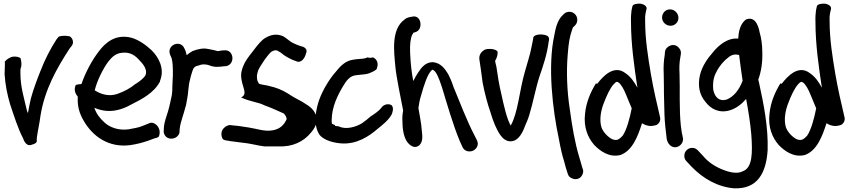

<svg xmlns="http://www.w3.org/2000/svg" viewBox="-20 -760 4619 1044"><path d="M5 -359V-356C9 -296 20 -244 35 -193C56 -131 77 -62 106 -7C106 -7 119 42 155 26C165 24 183 17 180 3V2C180 1 179 -6 181 -16C186 -54 194 -83 200 -130C223 -273 287 -386 359 -497L368 -508C385 -528 375 -552 360 -562C345 -566 316 -568 298 -560V-559L288 -547C255 -497 223 -434 200 -374C182 -329 162 -276 148 -225C142 -200 137 -173 132 -145C131 -148 129 -152 127 -156C112 -223 91 -287 91 -360C91 -372 91 -384 92 -394V-386C101 -410 94 -433 92 -443C87 -449 69 -454 50 -452C28 -447 15 -434 13 -432L5 -424L6 -427C8 -409 5 -384 5 -359Z M850 -320C878 -389 840 -451 805 -486C774 -515 736 -543 694 -555C609 -576 554 -530 516 -479C481 -433 445 -368 423 -303C405 -302 395 -299 392 -298C379 -270 392 -247 403 -234C400 -183 411 -146 433 -107C482 -19 571 45 689 29C723 24 754 16 783 6L821 -8C835 -10 841 -15 844 -18C856 -48 841 -75 825 -85C816 -92 804 -95 793 -91L792 -90L752 -74C734 -67 710 -62 680 -57C624 -49 576 -68 548 -94C525 -115 504 -140 493 -174C514 -165 536 -159 560 -157C615 -153 663 -174 700 -195C750 -220 819 -256 850 -317ZM495 -269C509 -325 540 -385 568 -424C591 -453 611 -470 643 -473C690 -479 718 -456 742 -428C764 -406 782 -377 771 -351C762 -335 739 -317 718 -304H717C690 -281 655 -262 617 -249C573 -234 528 -247 495 -269Z M1208 -400C1262 -409 1252 -494 1198 -486H1189C1182 -485 1176 -484 1165 -482C1165 -482 1162 -482 1160 -483L1145 -487C1136 -489 1127 -491 1121 -492L1104 -495C1081 -499 1060 -492 1046 -489L1044 -488L1026 -482L1025 -481C1016 -476 1004 -468 995 -460C993 -472 989 -485 983 -496C962 -547 884 -516 905 -462C909 -452 911 -451 913 -444C919 -423 920 -395 920 -365C920 -352 920 -340 919 -332V-330C919 -315 917 -302 917 -286V-270C917 -260 914 -246 914 -241C908 -214 902 -183 894 -156C886 -128 873 -98 871 -65L870 -46C870 -29 883 -6 911 -6C934 -6 952 -21 956 -39V-41L957 -59C961 -97 979 -138 990 -184L991 -185C995 -211 1002 -239 1004 -271C1006 -290 1008 -309 1012 -322L1018 -347L1026 -373C1032 -392 1039 -400 1060 -404L1072 -408C1083 -411 1098 -410 1111 -407C1120 -405 1137 -394 1169 -397C1177 -397 1187 -398 1200 -400Z M1491 36C1571 40 1631 10 1671 -39C1684 -54 1701 -79 1704 -104V-110C1699 -152 1671 -178 1643 -194C1618 -212 1589 -223 1562 -241C1535 -259 1506 -275 1472 -285L1434 -295C1418 -297 1394 -302 1388 -305C1379 -322 1377 -323 1377 -349C1378 -356 1380 -364 1383 -375C1385 -382 1397 -403 1416 -431C1435 -458 1450 -475 1456 -479C1470 -487 1478 -488 1488 -485L1508 -473C1527 -456 1550 -444 1572 -434L1589 -428C1616 -413 1638 -443 1644 -470C1650 -481 1650 -502 1616 -509L1596 -516C1584 -521 1573 -526 1566 -530C1552 -538 1539 -552 1518 -564H1517C1483 -578 1452 -571 1423 -554C1402 -542 1383 -518 1357 -484C1330 -450 1312 -425 1304 -404C1296 -386 1292 -369 1291 -354V-353C1291 -288 1333 -251 1291 -230C1340 -207 1390 -203 1416 -188C1450 -176 1490 -158 1523 -143C1533 -132 1536 -127 1539 -113C1525 -80 1501 -57 1460 -51C1418 -44 1377 -60 1331 -67C1307 -70 1278 -76 1248 -78L1230 -80C1225 -81 1207 -74 1201 -67C1179 -50 1181 -20 1192 -3C1198 1 1207 4 1219 5L1236 8H1237C1264 11 1294 16 1323 19C1352 23 1385 32 1417 36Z M1785 -87C1783 -97 1783 -112 1785 -132C1792 -202 1831 -271 1862 -317C1877 -336 1890 -346 1909 -350C1916 -351 1926 -352 1933 -353C1947 -355 1969 -355 1986 -361H1987L1988 -362C2038 -381 2029 -392 2030 -392C2039 -414 2030 -439 2008 -448C1996 -445 1988 -445 1978 -448C1968 -444 1968 -443 1954 -441C1936 -439 1919 -439 1898 -435C1858 -429 1830 -400 1807 -371C1772 -332 1736 -272 1717 -221C1698 -169 1680 -82 1718 -26C1743 4 1798 18 1841 20C1919 24 1985 -17 2034 -60C2059 -80 2092 -106 2108 -135L2109 -136C2114 -148 2124 -174 2108 -189C2084 -200 2061 -187 2053 -173C2040 -157 2019 -142 1994 -126C1982 -115 1967 -103 1950 -91C1918 -70 1860 -53 1822 -73C1801 -75 1802 -74 1801 -80Z M2333 -422C2294 -422 2272 -393 2256 -369C2246 -355 2236 -337 2227 -319C2217 -375 2213 -409 2210 -474C2208 -516 2212 -553 2222 -572C2228 -583 2228 -582 2232 -584H2236L2238 -585C2283 -597 2272 -679 2225 -670C2216 -668 2193 -667 2180 -654C2106 -601 2122 -481 2130 -396C2134 -348 2159 -225 2172 -160C2169 -144 2167 -125 2168 -107C2168 -65 2173 -22 2192 9C2195 13 2226 58 2260 30C2284 7 2275 -30 2273 -55C2271 -92 2261 -134 2255 -173C2255 -173 2256 -173 2256 -178L2260 -203C2262 -216 2266 -229 2270 -242C2285 -296 2304 -357 2328 -379C2329 -380 2329 -381 2331 -381C2341 -378 2349 -370 2359 -349C2366 -334 2375 -312 2383 -286C2410 -197 2444 -79 2480 7L2495 40C2507 66 2536 67 2553 59C2569 51 2586 30 2574 4L2559 -26C2520 -100 2480 -205 2446 -287C2437 -315 2427 -338 2417 -357C2399 -387 2376 -418 2334 -422Z M2587 -434C2593 -399 2598 -357 2604 -313C2614 -259 2630 -197 2648 -146C2661 -102 2678 -58 2701 -25C2712 -10 2738 21 2780 3C2810 -12 2826 -51 2836 -78C2843 -94 2852 -114 2858 -135C2879 -203 2892 -278 2913 -343C2932 -398 2955 -465 2963 -531L2965 -542C2966 -547 2967 -556 2958 -564C2939 -576 2888 -577 2880 -557L2878 -543C2876 -535 2873 -521 2870 -504C2863 -463 2846 -415 2834 -370C2804 -267 2797 -148 2757 -77C2735 -116 2720 -185 2706 -249C2694 -298 2686 -349 2679 -398C2676 -412 2673 -420 2672 -429C2676 -436 2686 -452 2686 -476C2686 -485 2668 -494 2643 -494C2635 -494 2626 -494 2614 -489C2599 -480 2582 -462 2587 -434Z M3089 209C3109 220 3135 213 3145 193C3150 184 3154 170 3149 160L3145 147C3142 136 3138 121 3129 92C3107 20 3091 -71 3078 -168C3063 -265 3059 -370 3067 -464C3072 -528 3077 -558 3091 -599C3094 -607 3095 -611 3096 -612H3097L3107 -622C3116 -631 3119 -642 3119 -653C3119 -678 3098 -696 3076 -696C3064 -696 3053 -691 3046 -684L3037 -675C3011 -649 3001 -607 2994 -568C2957 -400 2985 -161 3019 -4C3028 46 3037 85 3047 116C3056 149 3059 161 3065 178C3072 203 3081 205 3089 209Z M3446 -283C3430 -312 3411 -342 3381 -362C3318 -411 3257 -343 3228 -305C3225 -305 3223 -306 3220 -306C3193 -262 3167 -206 3161 -140C3153 -70 3175 -13 3211 28C3241 60 3293 98 3352 83H3353C3418 60 3448 -17 3471 -90C3482 -83 3499 -74 3523 -75C3534 -76 3543 -78 3551 -81C3570 -93 3573 -111 3568 -127C3551 -199 3533 -277 3519 -358C3504 -448 3488 -546 3488 -643V-644C3487 -663 3488 -677 3490 -686L3495 -709C3501 -726 3480 -738 3462 -740C3445 -741 3423 -738 3419 -727L3414 -704C3412 -686 3410 -669 3411 -642C3411 -518 3429 -395 3446 -283ZM3250 -69C3238 -111 3248 -161 3263 -199C3278 -239 3298 -282 3317 -302H3318V-303C3329 -316 3336 -318 3344 -311C3358 -301 3374 -271 3383 -248L3402 -202C3406 -193 3409 -184 3415 -171C3404 -115 3387 -52 3365 -21C3346 -2 3335 7 3309 -3C3288 -13 3259 -41 3250 -69Z M3626 -620C3650 -620 3669 -639 3669 -663C3669 -688 3648 -709 3623 -709C3597 -709 3580 -687 3580 -665C3580 -639 3602 -620 3626 -620ZM3590 -291C3590 -268 3590 -243 3591 -217L3593 -138C3594 -100 3601 -35 3605 -7V-5C3607 0 3607 1 3609 8C3612 18 3621 28 3626 32C3658 57 3701 24 3693 -12C3674 -87 3676 -199 3676 -291C3676 -315 3675 -337 3675 -357V-358C3673 -390 3674 -421 3679 -446L3682 -465C3685 -479 3679 -491 3673 -498C3647 -532 3601 -510 3596 -480V-479L3594 -458C3589 -429 3587 -394 3589 -356C3589 -336 3590 -314 3590 -291Z M3712 116C3722 127 3731 136 3741 147C3803 211 3883 257 3972 264C4100 269 4146 179 4154 57C4158 -69 4132 -196 4109 -302L4106 -316C4105 -320 4104 -323 4103 -327C4119 -369 4127 -423 4125 -478C4125 -516 4119 -556 4111 -582C4109 -589 4098 -673 4042 -656C4035 -654 4031 -650 4027 -646C4005 -624 3996 -589 3994 -550C3934 -556 3884 -510 3856 -475C3829 -444 3799 -404 3786 -352C3773 -295 3783 -244 3816 -206C3845 -167 3892 -142 3951 -161C3985 -172 4013 -194 4037 -222C4049 -160 4060 -89 4065 -31C4073 74 4071 153 4019 171L4018 172H4017C3991 186 3949 178 3914 164C3871 148 3831 122 3804 89L3775 58C3768 51 3759 44 3744 44C3721 44 3701 62 3701 87C3701 98 3704 108 3712 116ZM3875 -368C3891 -401 3916 -430 3943 -450C3962 -464 3978 -466 3999 -461C4004 -420 4011 -366 4018 -321C4000 -273 3971 -235 3932 -219C3891 -206 3867 -232 3859 -269C3858 -271 3859 -272 3858 -275C3855 -313 3861 -343 3875 -368Z M4449 -283C4433 -312 4414 -342 4384 -362C4321 -411 4260 -343 4231 -305C4228 -305 4226 -306 4223 -306C4196 -262 4170 -206 4164 -140C4156 -70 4178 -13 4214 28C4244 60 4296 98 4355 83H4356C4421 60 4451 -17 4474 -90C4485 -83 4502 -74 4526 -75C4537 -76 4546 -78 4554 -81C4573 -93 4576 -111 4571 -127C4554 -199 4536 -277 4522 -358C4507 -448 4491 -546 4491 -643V-644C4490 -663 4491 -677 4493 -686L4498 -709C4504 -726 4483 -738 4465 -740C4448 -741 4426 -738 4422 -727L4417 -704C4415 -686 4413 -669 4414 -642C4414 -518 4432 -395 4449 -283ZM4253 -69C4241 -111 4251 -161 4266 -199C4281 -239 4301 -282 4320 -302H4321V-303C4332 -316 4339 -318 4347 -311C4361 -301 4377 -271 4386 -248L4405 -202C4409 -193 4412 -184 4418 -171C4407 -115 4390 -52 4368 -21C4349 -2 4338 7 4312 -3C4291 -13 4262 -41 4253 -69Z"/></svg>

Font: Stray Cat
Style: BlkCn
Weight: 900
Version: Version 1.0